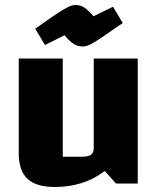

<svg xmlns="http://www.w3.org/2000/svg" viewBox="-20 -734 630 768"><path d="M531 -500V0H444L399 -50Q357 -18 307 -2Q257 14 200 14Q125 14 90 -18.5Q55 -51 55 -122V-500H231V-107H305Q333 -107 344 -115Q355 -123 355 -142V-500ZM310 -548Q298 -548 287.5 -552Q277 -556 265 -565.5Q253 -575 238 -593L160 -554L121 -619Q178 -660 208.5 -680Q239 -700 254.5 -707Q270 -714 282 -714Q295 -714 305.5 -710Q316 -706 327 -696.5Q338 -687 354 -669L432 -707L471 -642Q415 -603 384.5 -582.5Q354 -562 338.5 -555Q323 -548 310 -548Z"/></svg>

Font: Changa
Style: Bold
Weight: 700
Designer: Eduardo Rodriguez Tunni
Foundry: Eduardo Rodriguez Tunni
Version: Version 3.002; ttfautohint (v1.8.2)